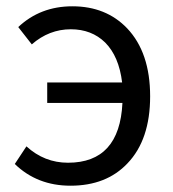

<svg xmlns="http://www.w3.org/2000/svg" viewBox="-20 -577 549 610"><path d="M38 -491Q108 -557 210 -557Q317 -557 384 -487Q457 -410 457 -271Q457 -133 385 -58Q318 13 204 13Q98 13 27 -56L64 -112Q121 -60 196 -60Q360 -60 369 -250H130V-315H368Q358 -398 314 -442Q271 -484 205 -484Q136 -484 81 -436Z"/></svg>

Font: KaiGen Gothic CN Regular
Style: Regular
Weight: 400
Designer: Ryoko NISHIZUKA  (kana & ideographs); Paul D. Hunt (Latin, Greek & Cyrillic); Wenlong ZHANG  (bopomofo); Sandoll Communi
Foundry: Adobe Systems Incorporated
Version: Version 1.002.20150501